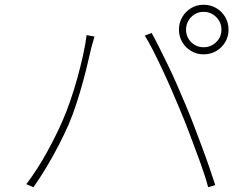

<svg xmlns="http://www.w3.org/2000/svg" viewBox="-20 -800 1040 809"><path d="M764 -675Q764 -644 785.5 -622.5Q807 -601 838 -601Q869 -601 891 -622.5Q913 -644 913 -675Q913 -706 891 -728Q869 -750 838 -750Q807 -750 785.5 -728Q764 -706 764 -675ZM734 -675Q734 -704 748 -728Q762 -752 785.5 -766Q809 -780 838 -780Q867 -780 891 -766Q915 -752 929 -728Q943 -704 943 -675Q943 -646 929 -622.5Q915 -599 891 -585Q867 -571 838 -571Q809 -571 785.5 -585Q762 -599 748 -622.5Q734 -646 734 -675ZM243 -290Q259 -326 275 -372Q291 -418 305 -468Q319 -518 329.5 -565.5Q340 -613 345 -652L378 -646Q376 -638 374 -631.5Q372 -625 370 -617.5Q368 -610 365 -600Q360 -580 351.5 -542.5Q343 -505 330.5 -459Q318 -413 302.5 -365Q287 -317 269 -275Q250 -232 227 -187.5Q204 -143 177.5 -98.5Q151 -54 121 -11L91 -24Q139 -88 178.5 -160Q218 -232 243 -290ZM735 -346Q719 -384 701 -425.5Q683 -467 663.5 -508.5Q644 -550 625.5 -586.5Q607 -623 590 -650L619 -661Q633 -636 650.5 -601Q668 -566 687.5 -526Q707 -486 726 -442.5Q745 -399 763 -356Q780 -316 797.5 -270Q815 -224 832 -178.5Q849 -133 863 -92Q877 -51 887 -20L857 -11Q846 -54 825 -112Q804 -170 780.5 -232Q757 -294 735 -346Z"/></svg>

Font: Noto Sans SC Thin Thin
Style: Regular
Weight: 250
Version: Version 2.004-H2;hotconv 1.0.118;makeotfexe 2.5.65603